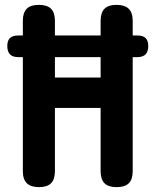

<svg xmlns="http://www.w3.org/2000/svg" viewBox="-20 -760 640 790"><path d="M394 -316H206V-56Q206 -22 190 -6Q174 10 140.5 10Q107 10 90.5 -6Q74 -22 74 -56V-525H55Q32 -525 21 -536.5Q10 -548 10 -570.5Q10 -593 21 -603.5Q32 -614 55 -614H74V-674Q74 -708 90 -724Q106 -740 140 -740Q174 -740 190 -724Q206 -708 206 -674V-614H394V-674Q394 -708 410 -724Q426 -740 459.5 -740Q493 -740 509.5 -724Q526 -708 526 -674V-614H545Q568 -614 579 -603.5Q590 -593 590 -570.5Q590 -548 579 -536.5Q568 -525 545 -525H526V-56Q526 -22 510 -6Q494 10 460 10Q426 10 410 -6Q394 -22 394 -56ZM206 -525V-441H394V-525Z"/></svg>

Font: Maple Mono NL
Style: Bold
Weight: 700
Monospace: yes
Designer: subframe7536
Version: Version 7.000